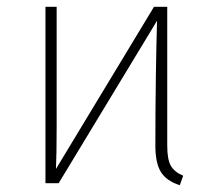

<svg xmlns="http://www.w3.org/2000/svg" viewBox="-20 -540 630 566"><path d="M520 -22 510 6Q470 -7 454 -33.5Q438 -60 438 -111Q438 -216 439.5 -317Q441 -418 443 -479L153 0H114V-520H147V-165Q147 -88 145 -42L434 -520H473V-111Q473 -70 483.5 -51.5Q494 -33 520 -22Z"/></svg>

Font: FiraGO UltraLight
Style: Regular
Weight: 200
Designer: bBox Type
Foundry: bBox Type GmbH
Version: Version 1.001